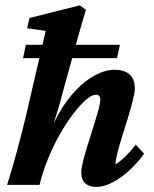

<svg xmlns="http://www.w3.org/2000/svg" viewBox="-20 -701 585 728"><path d="M214.8 -339.8Q207 -307.6 196.8 -275.4Q186.5 -243.2 176.3 -210.9Q166 -178.7 155.3 -144.5H148.4Q169.9 -211.9 200.7 -266.6Q231.4 -321.3 267.6 -358.9Q303.7 -396.5 341.8 -416.5Q379.9 -436.5 415 -436.5Q450.2 -436.5 470.7 -419.4Q491.2 -402.3 491.2 -365.2Q491.2 -350.6 483.9 -321.3Q476.6 -292 465.8 -256.8Q455.1 -221.7 443.8 -186Q432.6 -150.4 425.3 -121.6Q418 -92.8 418 -78.1Q437.5 -89.8 456.5 -108.9Q475.6 -127.9 495.1 -152.3L526.4 -118.2Q502 -84 470.7 -55.2Q439.5 -26.4 406.7 -9.3Q374 7.8 344.7 7.8Q318.4 7.8 303.2 -5.9Q288.1 -19.5 288.1 -47.9Q288.1 -63.5 295.4 -91.8Q302.7 -120.1 313.5 -154.8Q324.2 -189.5 335 -223.1Q345.7 -256.8 353 -283.7Q360.4 -310.5 360.4 -323.2Q360.4 -341.8 343.8 -341.8Q328.1 -341.8 305.7 -322.3Q283.2 -302.7 257.8 -269.5Q232.4 -236.3 207.5 -192.9Q182.6 -149.4 162.6 -100.1Q142.6 -50.8 129.9 0H6.8Q24.4 -55.7 39.1 -108.9Q53.7 -162.1 68.4 -220.7Q83 -279.3 98.6 -348.6L153.3 -584L83 -593.8L91.8 -632.8L282.2 -680.7L305.7 -664.1Q293.9 -625 283.7 -588.9Q273.4 -552.7 264.2 -518.1Q254.9 -483.4 245.1 -449.2ZM67.4 -480.5 78.1 -531.2H434.6L423.8 -480.5Z"/></svg>

Font: Crimson Pro ExtraLight
Style: Bold Italic
Weight: 700
Italic angle: -12°
Version: Version 1.002